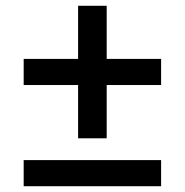

<svg xmlns="http://www.w3.org/2000/svg" viewBox="-20 -645 640 665"><path d="M349.5 -166H250.5V-350.5H62V-441H250.5V-625H349.5V-441H538V-350.5H349.5ZM538 0H62V-90.5H538Z"/></svg>

Font: Lilex Medium
Style: Regular
Weight: 500
Designer: Mike Abbink, Paul van der Laan, Pieter van Rosmalen, Mikhael Khrustik
Foundry: Mikhael Khrustik
Version: Version 1.100